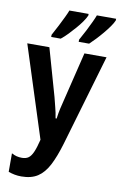

<svg xmlns="http://www.w3.org/2000/svg" viewBox="-101 -987 660 1052"><g transform="rotate(10 228.5 -460.5)"><path d="M293 -206Q271 -132 246 -84Q221 -36 185.5 -13Q150 10 95 10Q75 10 57 6.5Q39 3 23 -3V-106Q37 -98 51 -94.5Q65 -91 80 -91Q103 -91 117 -101Q131 -111 142 -136Q153 -161 164 -206L1 -714H124L199 -450Q205 -424 212.5 -396.5Q220 -369 225 -336H231Q235 -367 240.5 -391.5Q246 -416 253 -443L319 -714H442ZM457 -922Q451 -907 436.5 -886.5Q422 -866 404 -844.5Q386 -823 368 -804Q350 -785 335 -771H277V-783Q293 -811 307.5 -839.5Q322 -868 333.5 -892.5Q345 -917 350 -931H457ZM304 -922Q297 -906 283 -886Q269 -866 251.5 -846Q234 -826 215.5 -806.5Q197 -787 177 -771H124V-783Q140 -812 154.5 -840.5Q169 -869 180.5 -893Q192 -917 197 -931H304Z"/></g></svg>

Font: Noto Sans Display ExtraCondensed SemiBold
Style: Regular
Weight: 600
Width: 2
Designer: Monotype Design Team
Foundry: Monotype Imaging Inc.
Version: Version 2.003